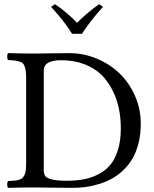

<svg xmlns="http://www.w3.org/2000/svg" viewBox="-20 -903 741 925"><path d="M190.9 -564V-84Q190.9 -65.4 197.3 -55.7Q203.6 -45.9 228 -39.1Q252.4 -32.2 299.8 -32.2Q344.7 -32.2 381.6 -38.8Q418.5 -45.4 452.9 -62.7Q487.3 -80.1 510.7 -107.9Q534.2 -135.7 548.1 -180.4Q562 -225.1 562 -284.2Q562 -332.5 553.2 -377.7Q544.4 -422.9 522.9 -466.3Q501.5 -509.8 469.5 -541.7Q437.5 -573.7 387.5 -593.3Q337.4 -612.8 274.9 -612.8Q190.9 -612.8 190.9 -564ZM148.9 0Q93.3 0 19 2Q14.6 -2.4 14.6 -14.4Q14.6 -26.4 19 -30.8Q39.1 -31.7 50 -32.7Q61 -33.7 72.3 -37.1Q83.5 -40.5 88.9 -46.1Q94.2 -51.8 98.6 -61.8Q103 -71.8 104.5 -85.4Q106 -99.1 106 -120.1V-526.9Q106 -550.8 103.3 -565.4Q100.6 -580.1 95.7 -589.8Q90.8 -599.6 79.3 -604.2Q67.9 -608.9 55.2 -610.8Q42.5 -612.8 19 -613.8Q14.6 -618.2 14.6 -630.4Q14.6 -642.6 19 -647Q99.1 -645 148.9 -645Q164.6 -645 219 -646Q273.4 -647 313 -647Q383.8 -647 447.8 -619.9Q511.7 -592.8 557.9 -547.4Q604 -502 631.1 -439.5Q658.2 -377 658.2 -308.1Q658.2 -256.8 647.5 -213.6Q636.7 -170.4 618.2 -138.9Q599.6 -107.4 573.7 -82.8Q547.9 -58.1 519.3 -42.5Q490.7 -26.9 457.5 -16.6Q424.3 -6.3 393.6 -2.2Q362.8 2 331.1 2Q271.5 2 215.3 1Q159.2 0 148.9 0ZM375 -740.2H327.1Q289.6 -801.3 226.1 -870.1L245.1 -882.8Q305.2 -841.8 351.1 -793Q394.5 -837.4 457 -882.8L476.1 -870.1Q411.6 -798.3 375 -740.2Z"/></svg>

Font: Common Serif
Style: Regular
Weight: 400
Designer: Philipp H. Poll, Khaled Hosny
Foundry: Stefan Peev, Context Ltd.
Version: Version 1.026